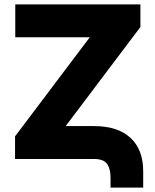

<svg xmlns="http://www.w3.org/2000/svg" viewBox="-20 -727 711 878"><path d="M49.8 -707H622.1V-603.5L280.3 -150.4H410.2Q519 -150.4 576.9 -96.4Q634.8 -42.5 634.8 55.7V130.9H485.4V88.9Q486.3 47.4 470.5 23.7Q454.6 0 410.2 0H48.8V-103.5L390.6 -556.6H49.8Z"/></svg>

Font: Pretendard GOV Black
Style: Regular
Weight: 900
Designer: Base glyphs from Inter by Rasmus Andersson; Hangeul glyphs from Noto Sans CJK(Source Han Sans) by Jang Soo-young and Kan
Foundry: Kil Hyung-jin
Version: Version 1.309